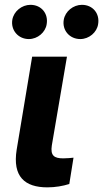

<svg xmlns="http://www.w3.org/2000/svg" viewBox="-20 -785 436 811"><path d="M115.8 -545.5 50.4 -152.7C32.3 -39.1 84.5 6.4 180 6.4C213.4 6.4 246.1 0.7 272.7 -7.8L290.5 -119C278.8 -117.9 265.6 -116.1 247.2 -116.1C209.5 -116.1 192.1 -127.1 198.9 -170.8L262.8 -545.5ZM32 -701.3C24.9 -657.7 56.8 -620 101.9 -620C138.8 -620 172.2 -648.4 177.2 -683.2C184.7 -728 154.5 -764.6 108.7 -764.6C72.1 -764.6 38 -737.2 32 -701.3ZM249.3 -701.3C241.8 -657 274.1 -620 319.2 -620C356.2 -620 389.6 -648.4 394.5 -683.2C402 -728 371.8 -764.6 326 -764.6C289.4 -764.6 255.3 -737.2 249.3 -701.3Z"/></svg>

Font: Magic Ui Pro
Style: Bold Italic
Weight: 700
Italic angle: -9.39999°
Designer: Stefan Endress, Andreas Faust
Version: Version 1.000;FEAKit 1.0